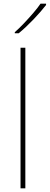

<svg xmlns="http://www.w3.org/2000/svg" viewBox="-20 -1018 269 1038"><path d="M117 0H91V-760H117ZM229 -991Q203 -957 162 -914Q121 -871 81 -838H60V-844Q83 -864 109.5 -892Q136 -920 160.5 -948.5Q185 -977 199 -998H229Z"/></svg>

Font: Noto Sans Syriac Western Thin
Style: Regular
Weight: 100
Designer: Patrick Giasson and the Monotype Design Team
Foundry: Monotype Imaging Inc.
Version: Version 3.000; ttfautohint (v1.8.4.7-5d5b)